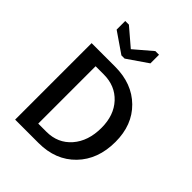

<svg xmlns="http://www.w3.org/2000/svg" viewBox="-191 -754 852 852"><g transform="rotate(45 235.0 -327.5)"><path d="M187 -535 91 -601V-655H114L197 -584L280 -655H303V-601L207 -535ZM55 0V-480H202Q309 -480 374.5 -415.5Q440 -351 440 -245Q440 -135 374.5 -67.5Q309 0 202 0ZM140 -60H191Q263 -60 307.5 -111Q352 -162 352 -245Q352 -324 307.5 -372Q263 -420 191 -420H140Z"/></g></svg>

Font: Glametrix
Style: Bold
Weight: 700
Designer: gluk
Foundry: gluk
Version: Version 0.40